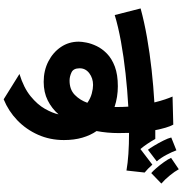

<svg xmlns="http://www.w3.org/2000/svg" viewBox="6 -911 994 1046"><g transform="rotate(90 503.0 -388.0)"><path d="M923 -715Q913 -723 896 -742.5Q879 -762 863 -784.5Q847 -807 840 -823L902 -865Q914 -843 936 -816Q958 -789 980 -770ZM796 -697Q788 -707 773.5 -731Q759 -755 746 -781Q733 -807 729 -824L799 -852Q807 -829 823.5 -798Q840 -767 859 -745ZM207 -320Q207 -336 212 -362Q217 -388 231 -417.5Q245 -447 272 -473.5Q299 -500 342.5 -516.5Q386 -533 450 -533Q479 -533 507.5 -528.5Q536 -524 563 -515Q563 -521 563 -527Q563 -559 561 -590Q471 -585 380 -575Q289 -565 206.5 -550Q124 -535 62 -516L26 -657Q99 -677 184.5 -692Q270 -707 360.5 -717Q451 -727 538 -732Q530 -765 521.5 -790Q513 -815 506 -831L659 -835Q668 -819 675.5 -793.5Q683 -768 689 -737Q700 -737 711 -737H737Q764 -689 792 -656L877 -721Q899 -696 920 -679L909 -580Q830 -594 704 -594Q705 -565 705 -537Q705 -476 694 -417Q717 -384 730 -339.5Q743 -295 743 -239Q743 -163 714 -98Q685 -33 635 15Q585 63 521 89L383 3Q458 -20 504 -57.5Q550 -95 573 -136Q596 -177 603 -210Q571 -173 527 -151Q483 -129 426 -129Q364 -129 314.5 -154.5Q265 -180 236 -223Q207 -266 207 -320ZM352 -325Q352 -291 374.5 -280.5Q397 -270 419 -270Q468 -270 497 -298.5Q526 -327 540 -367Q516 -384 489.5 -391Q463 -398 443 -398Q406 -398 379 -377.5Q352 -357 352 -325Z"/></g></svg>

Font: Mochiy Pop P One
Style: Regular
Weight: 400
Designer: FONTDASU
Foundry: FONTDASU / Google Inc. / Adobe
Version: Version 2.000